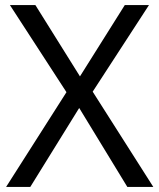

<svg xmlns="http://www.w3.org/2000/svg" viewBox="-20 -734 626 754"><path d="M582 0H480L291 -310L99 0H4L241 -372L19 -714H119L294 -434L470 -714H565L344 -374Z"/></svg>

Font: Noto Sans Adlam
Style: Regular
Weight: 400
Designer: Mark Jamra, Neil Patel
Foundry: JamraPatel LLC
Version: Version 3.001